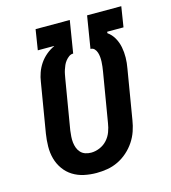

<svg xmlns="http://www.w3.org/2000/svg" viewBox="-110 -824 821 922"><g transform="rotate(-15 300.0 -363.5)"><path d="M257 8Q225 8 195 1.5Q165 -5 140 -20.5Q115 -36 97.5 -60.5Q80 -85 72 -114Q64 -143 64.5 -175Q65 -207 70 -238L111 -484Q114 -506 122 -528.5Q130 -551 143.5 -571Q157 -591 176 -607Q195 -623 217 -633V-634H136L152 -735H322L296 -575H295Q284 -575 274.5 -568Q265 -561 257.5 -551.5Q250 -542 245.5 -531.5Q241 -521 237.5 -510.5Q234 -500 232 -489Q230 -478 228 -467L187 -222Q185 -207 184 -192Q183 -177 184.5 -163Q186 -149 191 -135.5Q196 -122 205.5 -112Q215 -102 228.5 -97.5Q242 -93 257 -93Q278 -93 299.5 -102Q321 -111 336.5 -128Q352 -145 360 -166.5Q368 -188 371 -209L412 -454Q414 -466 415.5 -478Q417 -490 417.5 -502Q418 -514 417 -525.5Q416 -537 412.5 -548Q409 -559 401.5 -567Q394 -575 382 -575L408 -735H578L562 -634H481L480 -627Q500 -613 512.5 -591Q525 -569 530 -543.5Q535 -518 534.5 -491.5Q534 -465 529 -438L488 -192Q484 -166 475 -139.5Q466 -113 450 -89Q434 -65 412 -45.5Q390 -26 364 -13.5Q338 -1 310.5 3.5Q283 8 257 8Z"/></g></svg>

Font: Iosevka HT Extended
Style: Bold Italic
Weight: 700
Width: 7
Italic angle: -9°
Monospace: yes
Designer: Belleve Invis
Foundry: Belleve Invis
Version: Version 32.3.0; ttfautohint (v1.8.4)